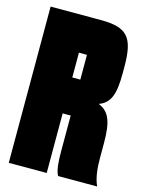

<svg xmlns="http://www.w3.org/2000/svg" viewBox="-108 -766 626 831"><g transform="rotate(15 205.0 -350.0)"><path d="M390 -189C390 -281 375 -327 324 -347C375 -365 390 -409 390 -502V-530C390 -662 359 -700 239 -700H14V0H184V-267H220V-109C220 -65 222 -23 235 0H410C394 -35 390 -78 390 -123ZM220 -428H184V-539H220Z"/></g></svg>

Font: Queering Heavy
Style: Bold
Weight: 900
Designer: Adam Naccarato
Foundry: adamnac
Version: Version 2.000;hotconv 1.0.109;makeotfexe 2.5.65596